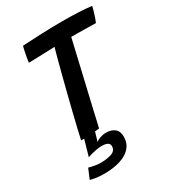

<svg xmlns="http://www.w3.org/2000/svg" viewBox="-216 -784 1035 1151"><g transform="rotate(-30 301.0 -209.0)"><path d="M164.5 249.5Q125.5 249.5 99.8 244.8Q74 240 67 238L96 169Q108.5 173 132.5 177.5Q156.5 182 172.5 182Q223 182 253.5 170.5Q284 159 284 128.5Q284 112 270.2 104.5Q256.5 97 230.5 97Q214 97 194.2 100.5Q174.5 104 157.5 108.5Q140.5 113 130.5 117L165 -3.5L243 -7.5L221.5 64.5Q230 55.5 250.8 48.2Q271.5 41 293.5 41Q329.5 41 351.8 59Q374 77 374 114.5Q374 151.5 356.8 177.2Q339.5 203 309.8 219Q280 235 242.5 242.2Q205 249.5 164.5 249.5ZM102.5 -553Q103 -561.5 105.8 -576.8Q108.5 -592 111.8 -608.8Q115 -625.5 118 -639.2Q121 -653 123 -659Q180.5 -662.5 254.5 -665.5Q328.5 -668.5 403 -668.5Q457.5 -668.5 509 -666.2Q560.5 -664 602 -658.5Q594.5 -628.5 585.5 -600.8Q576.5 -573 569.5 -558Q559 -558.5 538.8 -558.8Q518.5 -559 493.2 -559.5Q468 -560 443.5 -560.2Q419 -560.5 400 -560.5Q396 -542 387 -504.5Q378 -467 366.8 -418Q355.5 -369 342.8 -314.8Q330 -260.5 317.8 -208Q305.5 -155.5 295.2 -111.2Q285 -67 278.5 -37.8Q272 -8.5 270 -1.5Q254.5 1 229.5 3Q204.5 5 180 6Q155.5 7 141 7Q147.5 -23 158 -68Q168.5 -113 181.8 -166.5Q195 -220 209.2 -276.5Q223.5 -333 237.2 -386.2Q251 -439.5 262.5 -483Q268.5 -505.5 273.8 -524.8Q279 -544 283.5 -559Q264.5 -558 240.8 -557.2Q217 -556.5 192 -555.5Q167 -554.5 143.8 -554Q120.5 -553.5 102.5 -553Z"/></g></svg>

Font: Grandstander Thin Medium
Style: Italic
Weight: 500
Italic angle: -15°
Version: Version 1.200